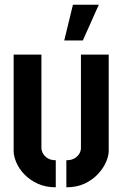

<svg xmlns="http://www.w3.org/2000/svg" viewBox="-20 -791 520 816"><path d="M253 -619 290 -771H400L332 -619ZM262 5V-110Q284 -110 297.5 -118.5Q311 -127 317.5 -138.5Q324 -150 324 -162V-559H442V-149Q442 -129 431 -103Q420 -77 397 -52Q374 -27 340.5 -11Q307 5 262 5ZM217 5Q173 5 139 -11Q105 -27 82.5 -51Q60 -75 49 -101.5Q38 -128 38 -148V-559H156V-162Q156 -151 162.5 -139Q169 -127 182.5 -118.5Q196 -110 217 -110Z"/></svg>

Font: Stick No Bills ExtraLight
Style: Bold
Weight: 700
Version: Version 2.000